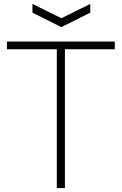

<svg xmlns="http://www.w3.org/2000/svg" viewBox="-20 -950 615 970"><path d="M144 -930 290 -858 436 -930V-886L290 -813L144 -886ZM267 -701H15V-740H560V-701H308V0H267Z"/></svg>

Font: Encode Sans Normal
Style: Thin
Weight: 100
Designer: Pablo Impallari, Andres Torresi
Foundry: Pablo Impallari, Andres Torresi
Version: Version 1.000; ttfautohint (v1.00) -l 8 -r 50 -G 200 -x 14 -